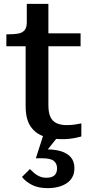

<svg xmlns="http://www.w3.org/2000/svg" viewBox="-20 -711 476 996"><path d="M13 -471V-533H23Q54 -533 75.5 -537Q97 -541 108 -555Q119 -569 119 -595L198 -538H398V-471ZM231 -166Q231 -126 242 -103.5Q253 -81 274.5 -71.5Q296 -62 326 -62Q351 -62 372.5 -65.5Q394 -69 402 -71V-3Q391 0 375 3.5Q359 7 340.5 9Q322 11 302 11Q251 11 207.5 -3.5Q164 -18 138.5 -55.5Q113 -93 113 -162V-522L119 -530V-691H231ZM283 -5 216 79 213 64Q262 63 296 73.5Q330 84 348 105.5Q366 127 366 161Q366 189 355 208.5Q344 228 324.5 240.5Q305 253 280 259Q255 265 227 265Q179 265 146.5 248.5Q114 232 94 207L135 166Q144 175 156.5 186Q169 197 185 204Q201 211 221 211Q248 211 262 199Q276 187 276 162Q276 138 259.5 124Q243 110 197 110H166L203 -5Z"/></svg>

Font: Roboto Serif Medium
Style: Regular
Weight: 500
Designer: Greg Gazdowicz
Foundry: Commercial Type
Version: Version 1.008